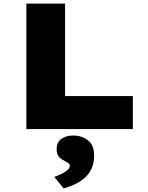

<svg xmlns="http://www.w3.org/2000/svg" viewBox="-20 -720 823 1071"><path d="M127 0V-700H343V-184H721V0ZM335 331 283 267Q297 262 317 253Q337 244 353 231.5Q369 219 369 205Q369 195 361.5 190Q354 185 341 178Q318 167 307 152Q296 137 296 113Q296 73 322.5 54.5Q349 36 388 36Q437 36 471 63Q505 90 505 148Q505 184 493.5 213.5Q482 243 459.5 265.5Q437 288 405.5 304Q374 320 335 331Z"/></svg>

Font: Lexend Giga Black
Style: Regular
Weight: 900
Designer: Bonnie Shaver-Troup, Thomas Jockin
Foundry: Lexend
Version: Version 1.007